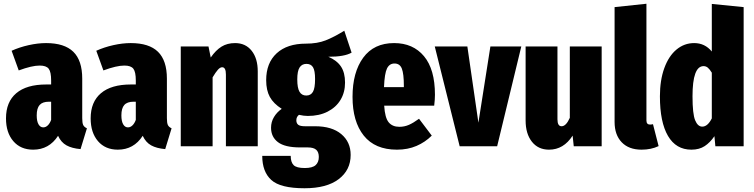

<svg xmlns="http://www.w3.org/2000/svg" viewBox="-20 -781 4026 1025"><path d="M444 -96 410 15Q364 11 335 -5Q306 -21 290 -56Q242 18 157 18Q90 18 51 -27.5Q12 -73 12 -149Q12 -237 67 -283.5Q122 -330 227 -330H253V-351Q253 -397 240 -414Q227 -431 192 -431Q150 -431 80 -405L42 -510Q84 -529 133 -540Q182 -551 226 -551Q324 -551 371.5 -504.5Q419 -458 419 -361V-150Q419 -125 424 -114Q429 -103 444 -96ZM253 -141V-238H241Q207 -238 191.5 -220.5Q176 -203 176 -165Q176 -134 185.5 -117.5Q195 -101 211 -101Q224 -101 235 -111.5Q246 -122 253 -141Z M896 -96 862 15Q816 11 787 -5Q758 -21 742 -56Q694 18 609 18Q542 18 503 -27.5Q464 -73 464 -149Q464 -237 519 -283.5Q574 -330 679 -330H705V-351Q705 -397 692 -414Q679 -431 644 -431Q602 -431 532 -405L494 -510Q536 -529 585 -540Q634 -551 678 -551Q776 -551 823.5 -504.5Q871 -458 871 -361V-150Q871 -125 876 -114Q881 -103 896 -96ZM705 -141V-238H693Q659 -238 643.5 -220.5Q628 -203 628 -165Q628 -134 637.5 -117.5Q647 -101 663 -101Q676 -101 687 -111.5Q698 -122 705 -141Z M1356 -400V0H1186V-383Q1186 -422 1166 -422Q1155 -422 1143 -408.5Q1131 -395 1115 -368V0H945V-533H1093L1105 -474Q1132 -513 1162.5 -532Q1193 -551 1235 -551Q1291 -551 1323.5 -510Q1356 -469 1356 -400Z M1857 -500Q1819 -478 1733 -478Q1779 -458 1800.5 -425.5Q1822 -393 1822 -340Q1822 -288 1798 -248Q1774 -208 1729 -185Q1684 -162 1623 -162Q1602 -162 1576 -168Q1562 -157 1562 -139Q1562 -123 1572 -115Q1582 -107 1609 -107H1662Q1752 -107 1802 -65Q1852 -23 1852 46Q1852 127 1788 175.5Q1724 224 1606 224Q1477 224 1428.5 180Q1380 136 1380 51H1532Q1532 85 1547.5 100.5Q1563 116 1607 116Q1648 116 1665 100.5Q1682 85 1682 57Q1682 31 1668 18.5Q1654 6 1623 6H1582Q1501 6 1464 -22Q1427 -50 1427 -99Q1427 -130 1442.5 -156Q1458 -182 1484 -200Q1440 -228 1420.5 -263.5Q1401 -299 1401 -353Q1401 -445 1457 -496.5Q1513 -548 1613 -548Q1674 -548 1718.5 -565.5Q1763 -583 1818 -617ZM1567 -357Q1567 -311 1579 -291Q1591 -271 1615 -271Q1639 -271 1650.5 -290.5Q1662 -310 1662 -359Q1662 -404 1651 -422Q1640 -440 1616 -440Q1592 -440 1579.5 -421Q1567 -402 1567 -357Z M2298 -217H2031Q2035 -152 2055 -128Q2075 -104 2112 -104Q2139 -104 2163 -114.5Q2187 -125 2217 -147L2285 -57Q2250 -22 2203.5 -2Q2157 18 2099 18Q1982 18 1922 -57Q1862 -132 1862 -264Q1862 -395 1919 -473Q1976 -551 2084 -551Q2185 -551 2243.5 -481Q2302 -411 2302 -275Q2302 -251 2298 -217ZM2136 -323Q2136 -386 2125.5 -414Q2115 -442 2086 -442Q2059 -442 2046 -415.5Q2033 -389 2030 -316H2136Z M2634 0H2434L2301 -533H2475L2534 -126L2598 -533H2763Z M3192 0H3043L3037 -57Q2989 18 2911 18Q2853 18 2819.5 -24.5Q2786 -67 2786 -138V-533H2956V-144Q2956 -107 2978 -107Q3002 -107 3022 -152V-533H3192Z M3261 -130V-743L3431 -761V-138Q3431 -116 3450 -116Q3458 -116 3466 -118L3496 -1Q3456 18 3405 18Q3337 18 3299 -21.5Q3261 -61 3261 -130Z M3950 -743V0H3799L3794 -54Q3771 -20 3742 -1Q3713 18 3671 18Q3589 18 3546 -55.5Q3503 -129 3503 -267Q3503 -353 3526.5 -417.5Q3550 -482 3591.5 -516.5Q3633 -551 3686 -551Q3743 -551 3780 -506V-760ZM3780 -149V-393Q3769 -411 3759 -419.5Q3749 -428 3736 -428Q3677 -428 3677 -267Q3677 -173 3691 -139Q3705 -105 3729 -105Q3758 -105 3780 -149Z"/></svg>

Font: Fira Sans Compressed ExtraBold
Style: Regular
Weight: 800
Width: 1
Designer: bBox Type GmbH & Carrois Corporate GbR & Edenspiekermann AG
Foundry: bBox Type GmbH & Carrois Corporate GbR & Edenspiekermann AG
Version: Version 4.301